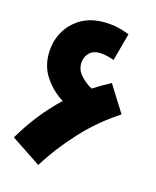

<svg xmlns="http://www.w3.org/2000/svg" viewBox="-134 -766 709 872"><g transform="rotate(20 220.0 -330.5)"><path d="M435 -319 345 -438Q304 -412 267 -383Q234 -397 208.5 -421.5Q183 -446 183 -481Q183 -508 201 -528Q219 -548 257 -548Q283 -548 316 -539L340 -672Q319 -678 296 -682.5Q273 -687 244 -687Q144 -687 86.5 -628.5Q29 -570 29 -485Q29 -415 66.5 -365Q104 -315 163 -285Q74 -186 11 -54L158 26Q207 -71 277 -161Q347 -251 435 -319Z"/></g></svg>

Font: Noto Sans Arabic Condensed Extra
Style: Regular
Weight: 800
Width: 3
Designer: Nadine Chahine - Monotype Design Team
Foundry: Monotype Imaging Inc.
Version: Version 1.902